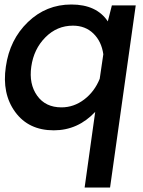

<svg xmlns="http://www.w3.org/2000/svg" viewBox="-20 -575 637 853"><path d="M583 -551 469 258H356L403 -78Q326 4 219 4Q107 4 47.5 -77.5Q-12 -159 6 -279Q23 -399 104 -477Q185 -555 297 -555Q409 -555 459 -480L477 -551ZM253 -98Q308 -98 354 -133Q400 -168 423 -225L439 -334Q431 -391 395 -426Q359 -461 304 -461Q233 -461 181.5 -409Q130 -357 119 -279Q108 -202 145 -150Q182 -98 253 -98Z"/></svg>

Font: Oakes Grotesk Medium
Style: Italic
Weight: 500
Italic angle: -8°
Designer: Samuel Oakes
Foundry: Samuel Oakes
Version: Version 1.000;PS 001.000;hotconv 1.0.88;makeotf.lib2.5.64775